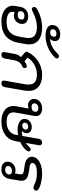

<svg xmlns="http://www.w3.org/2000/svg" viewBox="931 -1820 898 2801"><g transform="rotate(90 1380.5 -419.0)"><path d="M63 -156Q63 -171 65 -183L80 -266Q89 -320 126 -350.5Q163 -381 219 -381Q268 -381 298.5 -357Q329 -333 329 -293Q329 -242 294 -207Q259 -172 207 -172Q193 -172 178.5 -175.5Q164 -179 157 -185L153 -163Q152 -158 152 -148Q152 -109 191.5 -87.5Q231 -66 303 -66Q397 -66 447 -111.5Q497 -157 513 -245L530 -342Q534 -367 534 -389Q534 -449 494 -478.5Q454 -508 372 -508Q318 -508 265.5 -493Q213 -478 141 -443Q124 -434 113 -434Q100 -434 90.5 -444Q81 -454 81 -467Q81 -477 86.5 -487Q92 -497 102 -503Q157 -540 233 -562Q309 -584 383 -584Q499 -584 563 -534Q627 -484 627 -394Q627 -369 622 -342L605 -242Q583 -119 506.5 -54.5Q430 10 291 10Q224 10 172.5 -11Q121 -32 92 -70Q63 -108 63 -156ZM265 -286Q265 -305 251.5 -315.5Q238 -326 212 -326Q180 -326 161 -310Q142 -294 142 -266Q142 -248 156 -237.5Q170 -227 195 -227Q227 -227 246 -243Q265 -259 265 -286Z M344 -730Q344 -782 382.5 -815Q421 -848 481 -848Q526 -848 552.5 -828Q579 -808 579 -772Q579 -751 569.5 -732.5Q560 -714 546 -702V-701Q656 -701 765 -813Q783 -831 800 -831Q812 -831 820 -823Q832 -813 832 -799Q832 -786 819 -771Q760 -708 675.5 -671Q591 -634 505 -634Q429 -634 386.5 -659.5Q344 -685 344 -730ZM515 -758Q515 -793 469 -793Q441 -793 423.5 -778Q406 -763 406 -738Q406 -720 418 -710.5Q430 -701 453 -701Q481 -701 498 -716.5Q515 -732 515 -758Z M739 -26Q739 -33 740 -37L765 -179Q775 -237 813 -275L751 -328Q741 -336 737 -342Q733 -348 733 -355Q733 -364 740 -377Q791 -475 878.5 -529.5Q966 -584 1072 -584Q1184 -584 1245 -531.5Q1306 -479 1306 -385Q1306 -362 1301 -329L1250 -37Q1246 -14 1231 -2Q1216 10 1194 10Q1176 10 1165.5 0.5Q1155 -9 1155 -25Q1155 -33 1156 -37L1208 -331Q1213 -356 1213 -386Q1213 -449 1177 -478.5Q1141 -508 1064 -508Q990 -508 923.5 -470.5Q857 -433 821 -371L873 -327Q882 -335 900.5 -344.5Q919 -354 932 -358Q941 -361 948 -361Q972 -361 972 -328Q972 -305 948 -295Q913 -282 890 -251.5Q867 -221 859 -180L833 -37Q829 -15 815 -2.5Q801 10 778 10Q739 10 739 -26Z M2189 -388Q2189 -378 2178 -362Q2160 -334 2127 -309Q2094 -284 2051 -265L2040 -201Q2023 -101 1947 -45.5Q1871 10 1753 10Q1685 10 1633.5 -11.5Q1582 -33 1554 -72Q1526 -111 1526 -163Q1526 -183 1529 -201L1563 -388Q1544 -378 1515 -378Q1475 -378 1449 -402.5Q1423 -427 1423 -465Q1423 -517 1462 -550.5Q1501 -584 1562 -584Q1612 -584 1643 -560Q1674 -536 1674 -496Q1674 -487 1672 -476L1622 -198Q1619 -182 1619 -166Q1619 -66 1756 -66Q1832 -66 1883 -100.5Q1934 -135 1945 -197L1951 -233Q1907 -226 1876 -226Q1803 -226 1758.5 -253.5Q1714 -281 1714 -326Q1714 -371 1748.5 -402Q1783 -433 1834 -433Q1874 -433 1898.5 -413Q1923 -393 1923 -360Q1923 -339 1913.5 -319.5Q1904 -300 1889 -291V-289Q1929 -287 1963 -296L2005 -537Q2009 -559 2024 -571.5Q2039 -584 2060 -584Q2078 -584 2088.5 -574Q2099 -564 2099 -547Q2099 -540 2098 -537L2065 -345Q2100 -372 2127 -400Q2136 -410 2142 -413.5Q2148 -417 2155 -417Q2168 -417 2178.5 -408Q2189 -399 2189 -388ZM1610 -488Q1610 -508 1596.5 -518.5Q1583 -529 1557 -529Q1526 -529 1506.5 -512.5Q1487 -496 1487 -469Q1487 -430 1540 -430Q1573 -430 1591.5 -445.5Q1610 -461 1610 -488ZM1870 -347Q1870 -363 1859 -372Q1848 -381 1828 -381Q1802 -381 1786 -367Q1770 -353 1770 -330Q1770 -313 1781 -303.5Q1792 -294 1812 -294Q1837 -294 1853.5 -309Q1870 -324 1870 -347Z M2338 -80Q2338 -128 2375.5 -162Q2413 -196 2466 -196Q2495 -196 2509 -186L2520 -247Q2523 -264 2523 -274Q2523 -294 2510 -304Q2497 -314 2470 -318L2396 -329Q2335 -338 2300.5 -364Q2266 -390 2266 -433Q2266 -477 2297.5 -511.5Q2329 -546 2385 -565Q2441 -584 2514 -584Q2579 -584 2644 -568.5Q2709 -553 2745 -528Q2761 -516 2761 -502Q2761 -484 2748.5 -470.5Q2736 -457 2718 -457Q2703 -457 2687 -465Q2638 -489 2598 -498.5Q2558 -508 2507 -508Q2435 -508 2396 -491Q2357 -474 2357 -443Q2357 -424 2371 -415Q2385 -406 2415 -401L2493 -389Q2555 -380 2585.5 -355.5Q2616 -331 2616 -283Q2616 -259 2612 -243L2589 -108Q2578 -51 2542.5 -20.5Q2507 10 2451 10Q2399 10 2368.5 -14.5Q2338 -39 2338 -80ZM2525 -104Q2525 -144 2473 -144Q2441 -144 2421.5 -128.5Q2402 -113 2402 -88Q2402 -45 2455 -45Q2486 -45 2505.5 -61.5Q2525 -78 2525 -104Z"/></g></svg>

Font: Kodchasan Medium
Style: Italic
Weight: 500
Italic angle: -10°
Version: Version 1.000; ttfautohint (v1.6)